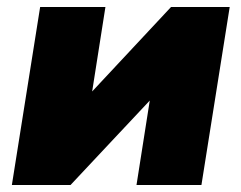

<svg xmlns="http://www.w3.org/2000/svg" viewBox="-20 -530 691 550"><path d="M14 0 95 -510H282L244 -268L470 -510H638L557 0H371L409 -242L182 0Z"/></svg>

Font: Mulish ExtraBlack
Style: Italic
Weight: 1000
Italic angle: -9°
Designer: Vernon Adams
Foundry: Vernon Adams
Version: Version 3.603; ttfautohint (v1.8.3)